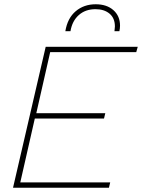

<svg xmlns="http://www.w3.org/2000/svg" viewBox="-20 -879 665 899"><path d="M286 -733Q296 -794 334.5 -826.5Q373 -859 428 -859Q480 -859 511 -831.5Q542 -804 542 -759Q542 -746 539 -733H516Q518 -749 518 -755Q518 -794 493 -815Q468 -836 427 -836Q380 -836 349 -808.5Q318 -781 310 -733ZM41 0 194 -660H625L618 -635H215L150 -349H473L467 -324H143L75 -25H496L490 0Z"/></svg>

Font: Elaine Sans ExtraLight
Style: Italic
Weight: 275
Italic angle: -13°
Designer: Wei Huang
Foundry: Wei Huang
Version: Version 2.001;December 24, 2019;FontCreator 12.0.0.2547 64-b